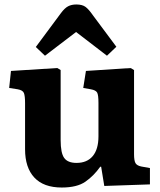

<svg xmlns="http://www.w3.org/2000/svg" viewBox="-20 -824 717 858"><path d="M256 14Q175 14 133.5 -30.5Q92 -75 92 -157V-363Q92 -395 87 -408Q82 -421 59 -425L21 -431L29 -507L236 -520L251 -511V-198Q251 -140 267 -118Q283 -96 322 -96Q369 -96 394.5 -126.5Q420 -157 420 -215V-364Q420 -400 414 -410.5Q408 -421 386 -425L352 -431L364 -507L564 -520L579 -511V-135Q579 -106 585.5 -95Q592 -84 611 -80L650 -73V0L446 7L432 -79H428Q399 -38 361.5 -12Q324 14 256 14ZM181 -575 140 -614 252 -765Q269 -788 284.5 -796Q300 -804 321 -804Q348 -804 362.5 -793Q377 -782 395 -756L500 -615L458 -575L320 -681Z"/></svg>

Font: Literata
Style: Bold
Weight: 700
Designer: Latin by Veronika Burian and Jose Scaglione. Greek by Irene Vlachou. Cyrillic by Vera Evstafieva.
Foundry: TypeTogether
Version: Version 3.103; ttfautohint (v1.8.4.7-5d5b);gftools[0.9.29]